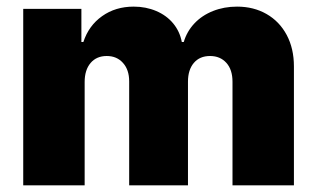

<svg xmlns="http://www.w3.org/2000/svg" viewBox="-20 -557 950 577"><path d="M49.8 -530.3H224.6V-430.7H230.5Q246.6 -480 286.9 -508.5Q327.1 -537.1 381.8 -537.1Q418.5 -537.1 449.5 -523.9Q480.5 -510.7 500.5 -486.6Q520.5 -462.4 526.4 -430.7H532.2Q541.5 -462.4 564.2 -486.6Q586.9 -510.7 620.1 -523.9Q653.3 -537.1 692.4 -537.1Q742.2 -537.1 781 -514.9Q819.8 -492.7 841.6 -451.9Q863.3 -411.1 863.3 -357.4V0H678.7V-311.5Q678.7 -347.7 660.2 -368.2Q641.6 -388.7 611.3 -388.7Q580.1 -388.7 562.5 -367.9Q544.9 -347.2 544.9 -311.5V0H368.2V-312.5Q368.2 -347.2 349.6 -367.9Q331.1 -388.7 300.8 -388.7Q270 -388.7 252.2 -367.7Q234.4 -346.7 234.4 -310.5V0H49.8Z"/></svg>

Font: Pretendard GOV Black
Style: Regular
Weight: 900
Designer: Base glyphs from Inter by Rasmus Andersson; Hangeul glyphs from Noto Sans CJK(Source Han Sans) by Jang Soo-young and Kan
Foundry: Kil Hyung-jin
Version: Version 1.309